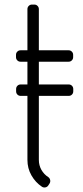

<svg xmlns="http://www.w3.org/2000/svg" viewBox="-20 -820 365 840"><path d="M50 -580V-570C50 -564.3 51.9 -559.6 55.8 -555.8C59.6 -551.9 64.3 -550 70 -550H100V-120.5C100 -95.8 105.8 -73.2 117.5 -52.8C129.2 -32.2 144.5 -15.7 163.5 -3C168.2 0 173.2 0.9 178.8 -0.2C184.2 -1.4 188.5 -4.3 191.5 -9L197 -17.5C199.7 -22.2 200.5 -27.1 199.5 -32.2C198.5 -37.4 195.8 -41.7 191.5 -45C178.8 -53 168.8 -63.6 161.2 -76.8C153.8 -89.9 150 -104.5 150 -120.5V-550H280C285.7 -550 290.4 -551.9 294.2 -555.8C298.1 -559.6 300 -564.3 300 -570V-580C300 -585.7 298.1 -590.4 294.2 -594.2C290.4 -598.1 285.7 -600 280 -600H150V-780C150 -785.7 148.1 -790.4 144.2 -794.2C140.4 -798.1 135.7 -800 130 -800H120C114.3 -800 109.6 -798.1 105.8 -794.2C101.9 -790.4 100 -785.7 100 -780V-600H70C64.3 -600 59.6 -598.1 55.8 -594.2C51.9 -590.4 50 -585.7 50 -580ZM50.5 -430.5V-420.5C50.5 -414.8 52.4 -410.1 56.2 -406.2C60.1 -402.4 64.8 -400.5 70.5 -400.5H280.5C286.2 -400.5 290.9 -402.4 294.8 -406.2C298.6 -410.1 300.5 -414.8 300.5 -420.5V-430.5C300.5 -436.2 298.6 -440.9 294.8 -444.8C290.9 -448.6 286.2 -450.5 280.5 -450.5H70.5C64.8 -450.5 60.1 -448.6 56.2 -444.8C52.4 -440.9 50.5 -436.2 50.5 -430.5Z"/></svg>

Font: lerotica
Style: Regular
Weight: 400
Designer: defharo
Foundry: deFharo
Version: Version 1.001 2011